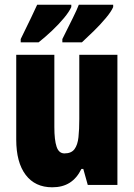

<svg xmlns="http://www.w3.org/2000/svg" viewBox="-20 -786 569 816"><path d="M479 -553V0H353L334 -68H326Q307 -29 276.5 -9.5Q246 10 202 10Q129 10 89 -43Q49 -96 49 -193V-553H211V-246Q211 -191 220.5 -162.5Q230 -134 254 -134Q283 -134 296.5 -152Q310 -170 313.5 -203Q317 -236 317 -280V-553ZM461 -756Q453 -737 430 -709.5Q407 -682 379 -654.5Q351 -627 328 -606H245V-620Q272 -674 290 -710.5Q308 -747 315 -766H461ZM283 -756Q274 -736 252 -709.5Q230 -683 201.5 -656Q173 -629 144 -606H68V-620Q95 -675 112.5 -711.5Q130 -748 138 -766H283Z"/></svg>

Font: Noto Sans Gurmukhi UI ExtraCondensed Black
Style: Regular
Weight: 900
Width: 2
Designer: Jelle Bosma - Monotype Design Team
Foundry: Monotype Imaging Inc.
Version: Version 2.004; ttfautohint (v1.8.4.7-5d5b)